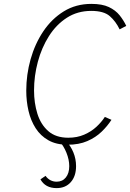

<svg xmlns="http://www.w3.org/2000/svg" viewBox="-20 -732 669 987"><path d="M327 12Q269.5 12 229 -10.8Q188.5 -33.5 163.2 -73Q138 -112.5 126.5 -162.2Q115 -212 115 -266Q115 -348 137.2 -427.2Q159.5 -506.5 202.5 -570.8Q245.5 -635 307.8 -673.5Q370 -712 450 -712Q505 -712 539.5 -695.8Q574 -679.5 594.8 -653.5Q615.5 -627.5 629 -599L595 -581Q575 -622.5 544.2 -649.2Q513.5 -676 449 -676Q378.5 -676 323.8 -640.8Q269 -605.5 231.5 -546.2Q194 -487 174.5 -414.2Q155 -341.5 155 -267Q155 -203 172.2 -147.5Q189.5 -92 228.2 -58Q267 -24 331 -24Q376.5 -24 412.8 -39.8Q449 -55.5 475.5 -80Q502 -104.5 519 -131L553 -116Q532.5 -84 502.2 -54.8Q472 -25.5 429 -6.8Q386 12 327 12ZM271 235Q213 235 188 190L214 172Q225.5 187.5 240 194.8Q254.5 202 271 202Q301 202 318.5 180.2Q336 158.5 336 122Q336 89 321.5 53Q307 17 283 -9H318Q343.5 18 357.2 51.5Q371 85 371 122Q371 173.5 344 204.2Q317 235 271 235Z"/></svg>

Font: Overpass Thin
Style: Italic
Weight: 250
Italic angle: -10°
Designer: Delve Withrington, Dave Bailey, Thomas Jockin
Foundry: Delve Fonts LLC
Version: Version 4.000